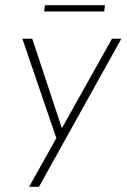

<svg xmlns="http://www.w3.org/2000/svg" viewBox="-20 -534 487 739"><path d="M92 185 411 -385H447L130 185ZM199 4 66 -385H104L227 -14ZM153 -514H384L381 -490H150Z"/></svg>

Font: Josefin Sans Thin ExtraLight
Style: Italic
Weight: 250
Italic angle: -7°
Version: Version 2.000